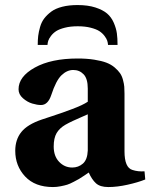

<svg xmlns="http://www.w3.org/2000/svg" viewBox="-20 -736 601 768"><path d="M194.8 -149.9Q194.8 -111.3 216.6 -88.6Q238.3 -65.9 269 -65.9Q293.5 -65.9 311.5 -81.5Q329.6 -97.2 331.1 -133.8V-278.8Q323.7 -275.4 305.7 -267.6Q287.6 -259.8 271.2 -252.2Q254.9 -244.6 241.2 -236.8Q217.8 -223.1 206.3 -203.4Q194.8 -183.6 194.8 -149.9ZM41 -132.8Q41 -177.7 65.4 -208Q89.8 -238.3 147 -257.8Q156.2 -260.7 186.3 -270.8Q216.3 -280.8 231 -285.9Q245.6 -291 268.3 -299.6Q291 -308.1 305.9 -315.2Q320.8 -322.3 331.1 -329.1V-381.8Q331.1 -421.4 314.5 -438.7Q297.9 -456.1 272.9 -456.1Q248 -456.1 226.1 -435.1Q204.1 -414.1 185.1 -356Q171.9 -315.9 144 -315.9Q128.9 -315.9 109.1 -321.8Q89.4 -327.6 71.8 -343Q54.2 -358.4 54.2 -378.9Q54.2 -429.7 119.4 -465.8Q184.6 -502 291 -502Q327.6 -502 356.9 -497.3Q386.2 -492.7 405.5 -485.4Q424.8 -478 438.7 -466.1Q452.6 -454.1 460.2 -443.1Q467.8 -432.1 471.9 -416.5Q476.1 -400.9 477.1 -389.2Q478 -377.4 478 -361.8V-130.9Q478 -65.4 509.8 -56.2Q532.2 -48.8 558.1 -50.8L561 -18.1Q531.7 -6.3 490.2 2.9Q448.7 12.2 413.1 12.2Q380.4 12.2 363.8 -2.9Q347.2 -18.1 335 -45.9Q334 -44.9 317.4 -33.9Q300.8 -22.9 295.7 -20Q290.5 -17.1 274.9 -8.8Q259.3 -0.5 249 2.7Q238.8 5.9 222.9 9Q207 12.2 191.9 12.2Q120.1 12.2 80.6 -30Q41 -72.3 41 -132.8ZM450.2 -556.2H412.1Q411.6 -564.9 408.9 -573.2Q406.2 -581.5 397.9 -592.5Q389.6 -603.5 377.2 -611.6Q364.7 -619.6 342.5 -625.2Q320.3 -630.9 291 -630.9Q261.7 -630.9 239.5 -625.2Q217.3 -619.6 204.8 -611.6Q192.4 -603.5 184.1 -592.5Q175.8 -581.5 173.1 -573.2Q170.4 -564.9 169.9 -556.2H130.9Q130.9 -576.2 132.8 -592.5Q134.8 -608.9 140.4 -628.4Q146 -647.9 157.2 -662.6Q168.5 -677.2 185.3 -689.7Q202.1 -702.1 229 -709Q255.9 -715.8 290 -715.8Q331.5 -715.8 361.6 -706.1Q391.6 -696.3 408.4 -681.9Q425.3 -667.5 435.1 -645Q444.8 -622.6 447.5 -602.5Q450.2 -582.5 450.2 -556.2Z"/></svg>

Font: Linguistics Pro
Style: Bold
Weight: 700
Designer: Stefan Peev, Context Ltd
Foundry: Stefan Peev, Context Ltd
Version: Version 001.000